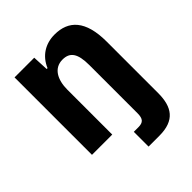

<svg xmlns="http://www.w3.org/2000/svg" viewBox="-202 -658 938 938"><g transform="rotate(-45 267.5 -189.0)"><path d="M274 167H349C455 167 492 111 492 15V-340C492 -487 432 -545 336 -545C273 -545 221 -513 196 -453H190L186 -535H50V0H190V-310C190 -379 218 -431 277 -431C328 -431 351 -400 351 -319V14C351 51 339 65 306 65H274Z"/></g></svg>

Font: Mona Sans SemiCondensed
Style: Bold
Weight: 700
Width: 4
Designer: Deni Anggara
Foundry: GitHub
Version: Version 2.000